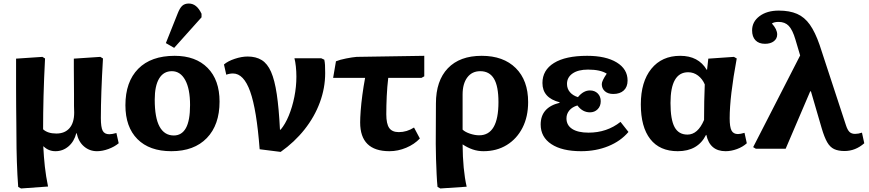

<svg xmlns="http://www.w3.org/2000/svg" viewBox="-20 -842 4917 1087"><path d="M99 225 83 216Q78 150 75.5 73.5Q73 -3 73 -77Q73 -96 72.5 -139.5Q72 -183 71.5 -238Q71 -293 71 -348Q71 -403 71 -447Q71 -491 71 -510L220 -520L235 -511Q229 -396 226.5 -298.5Q224 -201 224 -110Q250 -86 299 -86Q347 -86 373.5 -116.5Q400 -147 400 -205Q399 -215 399 -242.5Q399 -270 399 -307.5Q399 -345 398.5 -384Q398 -423 398 -456.5Q398 -490 398 -510L548 -520L563 -511Q557 -410 554 -325.5Q551 -241 551 -174Q551 -121 561.5 -101.5Q572 -82 599 -82Q614 -82 639 -89L652 -31Q628 -11 594 1.5Q560 14 529 14Q487 14 455.5 -13Q424 -40 414 -88H412Q400 -41 368 -13.5Q336 14 294 14Q255 14 227 -13H225Q228 47 234 101.5Q240 156 252 214Z M950 14Q826 14 758 -54.5Q690 -123 690 -246Q690 -379 762.5 -452.5Q835 -526 969 -526Q1088 -526 1155.5 -457.5Q1223 -389 1223 -267Q1223 -135 1151 -60.5Q1079 14 950 14ZM964 -75Q1009 -75 1032.5 -117Q1056 -159 1056 -247Q1056 -339 1028.5 -389Q1001 -439 953 -439Q906 -439 881 -397.5Q856 -356 856 -278Q856 -175 883.5 -125Q911 -75 964 -75ZM966 -571 919 -598 986 -766Q998 -797 1012 -809.5Q1026 -822 1049 -822Q1094 -822 1121 -764V-744Z M1569 18 1450 3Q1433 -221 1396.5 -323.5Q1360 -426 1299 -426Q1280 -426 1261 -419L1248 -477Q1270 -496 1309 -509Q1348 -522 1382 -522Q1429 -522 1461.5 -502Q1494 -482 1514.5 -435.5Q1535 -389 1547 -308.5Q1559 -228 1565 -108H1569Q1595 -139 1615 -187.5Q1635 -236 1646.5 -293.5Q1658 -351 1658 -408Q1658 -438 1655 -465.5Q1652 -493 1647 -512H1799L1816 -504Q1819 -490 1820 -474Q1821 -458 1821 -428Q1821 -344 1791 -262.5Q1761 -181 1704.5 -109.5Q1648 -38 1569 18Z M2185 14Q2019 14 2019 -149Q2019 -174 2022 -215Q2025 -256 2031.5 -304.5Q2038 -353 2047 -401H1866L1882 -495Q1904 -504 1939.5 -511Q1975 -518 1999 -520L2382 -526V-410L2366 -401H2178Q2172 -351 2169.5 -297.5Q2167 -244 2167 -195Q2167 -141 2183.5 -117.5Q2200 -94 2238 -94Q2283 -94 2324 -120L2357 -58Q2326 -25 2279.5 -5.5Q2233 14 2185 14Z M2473 225 2457 216Q2454 188 2452 145.5Q2450 103 2448.5 57.5Q2447 12 2447 -28L2448 -256Q2448 -385 2515.5 -455.5Q2583 -526 2707 -526Q2830 -526 2900 -456.5Q2970 -387 2970 -264Q2970 -181 2938 -118.5Q2906 -56 2849 -21Q2792 14 2717 14Q2685 14 2656 4Q2627 -6 2600 -24H2599Q2600 118 2622 215ZM2693 -76Q2802 -76 2802 -264Q2802 -354 2776.5 -396.5Q2751 -439 2699 -439Q2652 -439 2625.5 -403.5Q2599 -368 2599 -307V-108Q2614 -94 2641.5 -85Q2669 -76 2693 -76Z M3270 14Q3162 14 3101.5 -26Q3041 -66 3041 -137Q3041 -234 3148 -260V-263Q3051 -288 3051 -372Q3051 -445 3116.5 -485.5Q3182 -526 3304 -526Q3410 -526 3471.5 -488.5Q3533 -451 3533 -386Q3533 -350 3511.5 -330Q3490 -310 3452 -310Q3422 -310 3404.5 -325.5Q3387 -341 3387 -366Q3387 -384 3415 -425Q3379 -448 3309 -448Q3253 -448 3221.5 -426Q3190 -404 3190 -367Q3190 -340 3206.5 -320.5Q3223 -301 3252 -292Q3283 -330 3320 -330Q3347 -330 3364 -313Q3381 -296 3381 -269Q3381 -241 3363.5 -223.5Q3346 -206 3320 -206Q3278 -206 3249 -245Q3219 -236 3203 -216.5Q3187 -197 3187 -172Q3187 -133 3219.5 -112Q3252 -91 3312 -91Q3416 -91 3493 -152L3538 -95Q3494 -43 3424 -14.5Q3354 14 3270 14Z M3817 14Q3715 14 3661.5 -54.5Q3608 -123 3608 -251Q3608 -379 3667.5 -452.5Q3727 -526 3831 -526Q3934 -526 3981 -447H3983L3990 -510L4135 -520L4151 -511Q4111 -295 4111 -172Q4111 -123 4121.5 -103Q4132 -83 4158 -83Q4171 -83 4195 -90L4208 -31Q4185 -10 4152 2Q4119 14 4088 14Q3999 14 3979 -78H3977Q3931 14 3817 14ZM3872 -80Q3931 -80 3966 -163Q3966 -213 3967 -267.5Q3968 -322 3970 -364Q3957 -395 3932 -414Q3907 -433 3876 -433Q3776 -433 3776 -259Q3776 -165 3799 -122.5Q3822 -80 3872 -80Z M4860 -91 4873 -31Q4823 13 4761 13Q4726 13 4702.5 2Q4679 -9 4663 -37Q4647 -65 4632 -116L4571 -325H4567L4428 0H4259L4244 -9L4510 -528L4483 -619Q4467 -673 4445.5 -695.5Q4424 -718 4388 -718Q4363 -718 4350 -709Q4380 -676 4380 -647Q4380 -623 4361 -608.5Q4342 -594 4311 -594Q4276 -594 4257 -614Q4238 -634 4238 -670Q4238 -719 4280 -750.5Q4322 -782 4389 -782Q4450 -782 4492.5 -763.5Q4535 -745 4565 -702.5Q4595 -660 4620 -588L4769 -134Q4778 -106 4789.5 -95Q4801 -84 4821 -84Q4839 -84 4860 -91Z"/></svg>

Font: Literata
Style: Bold
Weight: 700
Designer: Latin by Veronika Burian and Jose Scaglione. Greek by Irene Vlachou. Cyrillic by Vera Evstafieva.
Foundry: TypeTogether
Version: Version 3.103; ttfautohint (v1.8.4.7-5d5b);gftools[0.9.29]